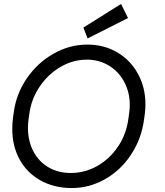

<svg xmlns="http://www.w3.org/2000/svg" viewBox="-20 -927 835 969"><path d="M42 -275Q42 -301 45 -328L49 -357Q61 -452 115 -531Q169 -610 250 -656Q331 -702 421 -702Q505 -702 572 -662.5Q639 -623 676.5 -554Q714 -485 714 -401Q714 -377 711 -353L707 -324Q694 -226 641 -146Q588 -66 508 -21.5Q428 23 338 22Q250 21 182.5 -17.5Q115 -56 78.5 -123Q42 -190 42 -275ZM628 -328 632 -357Q635 -377 635 -397Q635 -461 607 -513.5Q579 -566 529.5 -596Q480 -626 418 -626Q348 -626 285 -589Q222 -552 180 -489.5Q138 -427 128 -353L124 -324Q121 -303 121 -282Q121 -216 148 -164Q175 -112 224 -83Q273 -54 337 -54Q409 -54 472 -90Q535 -126 576.5 -188.5Q618 -251 628 -328ZM401 -788 591 -907 626 -836 422 -733Z"/></svg>

Font: Bellota Text
Style: Bold Italic
Weight: 700
Italic angle: -7.5°
Designer: Kemie Guaida
Foundry: Kemie Guaida
Version: Version 4.001